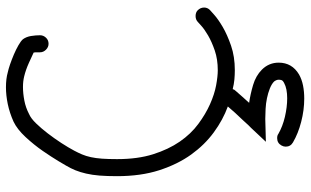

<svg xmlns="http://www.w3.org/2000/svg" viewBox="-210 -560 997 616"><g transform="rotate(-90 288.0 -252.5)"><path d="M265.6 48.8Q293 52.7 322.8 61.5Q352.5 70.3 372.1 89.8Q394.5 112.3 394.5 143.6Q394.5 186.5 356.4 209Q340.8 217.8 321.3 221.7Q301.8 225.6 279.3 225.6Q242.2 225.6 204.6 215.8Q167 206.1 138.7 189.5Q125 181.6 125 166Q125 159.2 128.9 152.3Q136.7 138.7 152.3 138.7Q161.1 138.7 166 142.6Q189.5 156.2 220.7 163.6Q252 170.9 280.3 170.9Q294.9 170.9 307.6 168.5Q320.3 166 329.1 161.1Q336.9 157.2 338.4 152.8Q339.8 148.4 339.8 143.6Q339.8 136.7 334 128.9Q326.2 121.1 311.5 115.2Q296.9 109.4 280.3 106Q263.7 102.5 246.1 101.6Q228.5 100.6 213.9 100.6L140.6 102.5L185.5 54.7L193.4 46.9Q200.2 39.1 210.9 27.8Q221.7 16.6 233.4 3.9Q245.1 -8.8 253.9 -19.5Q210.9 -35.2 170.9 -64.5Q130.9 -93.8 99.6 -137.2Q68.4 -180.7 49.3 -239.7Q30.3 -298.8 30.3 -375Q30.3 -407.2 32.2 -431.2Q34.2 -455.1 38.6 -474.1Q43 -493.2 49.3 -508.8Q55.7 -524.4 64.5 -539.1Q65.4 -541 78.6 -563Q91.8 -585 111.3 -613.3Q130.9 -641.6 155.8 -668.5Q180.7 -695.3 205.1 -707Q233.4 -719.7 261.7 -725.6Q290 -731.4 315.4 -731.4Q342.8 -731.4 363.3 -725.6Q373 -723.6 388.7 -718.3Q404.3 -712.9 420.4 -706.1Q436.5 -699.2 450.2 -691.4Q463.9 -683.6 469.7 -676.8Q477.5 -666 480 -650.9Q482.4 -635.7 482.4 -622.1Q482.4 -611.3 474.6 -603Q466.8 -594.7 455.1 -594.7Q444.3 -594.7 436 -603Q427.7 -611.3 427.7 -622.1Q427.7 -627 427.7 -632.8Q427.7 -638.7 426.8 -642.6Q417 -647.5 394 -657.7Q371.1 -668 350.6 -672.9Q342.8 -674.8 334.5 -675.8Q326.2 -676.8 316.4 -676.8Q295.9 -676.8 272.9 -672.4Q250 -668 229.5 -657.2Q215.8 -651.4 199.7 -634.8Q183.6 -618.2 167.5 -597.2Q151.4 -576.2 136.7 -553.7Q122.1 -531.2 112.3 -512.7Q105.5 -500 100.1 -487.3Q94.7 -474.6 91.3 -459Q87.9 -443.4 86.4 -422.9Q85 -402.3 85 -375Q85 -308.6 100.6 -259.3Q116.2 -210 141.1 -173.8Q166 -137.7 197.8 -114.3Q229.5 -90.8 261.2 -76.7Q293 -62.5 321.8 -57.1Q350.6 -51.8 370.1 -51.8Q405.3 -51.8 433.6 -61.5Q461.9 -71.3 481.9 -83Q502 -94.7 513.7 -105.5L524.4 -115.2Q532.2 -123 543.9 -123Q555.7 -123 562.5 -116.2Q571.3 -107.4 571.3 -95.7Q571.3 -85 563.5 -77.1Q562.5 -76.2 548.3 -63.5Q534.2 -50.8 509.3 -36.1Q484.4 -21.5 449.2 -9.3Q414.1 2.9 370.1 2.9Q355.5 2.9 340.3 1.5Q325.2 0 309.6 -3.9Q308.6 1 303.7 5.9Q296.9 13.7 286.6 25.4Q276.4 37.1 265.6 48.8Z"/></g></svg>

Font: Coming Soon
Style: Regular
Weight: 400
Designer: Dathan Boardman
Foundry: Open Window
Version: Version 1.000